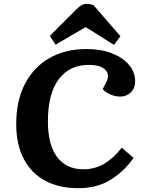

<svg xmlns="http://www.w3.org/2000/svg" viewBox="-20 -972 759 1006"><path d="M537 -542Q557 -579 532.5 -605.5Q508 -632 444 -632Q344 -632 287.5 -556.5Q231 -481 231 -336Q231 -213 279.5 -149Q328 -85 417 -85Q477 -85 526 -114Q575 -143 618 -198L680 -145Q634 -78 562.5 -32Q491 14 389 14Q290 14 217 -25Q144 -64 104.5 -139.5Q65 -215 65 -322Q65 -445 111 -533Q157 -621 239.5 -668Q322 -715 433 -715Q510 -715 567 -692.5Q624 -670 656 -632Q688 -594 688 -546Q688 -510 665.5 -488Q643 -466 610 -466Q585 -466 559.5 -476.5Q534 -487 518 -505ZM611 -782 577 -737 429 -830 271 -738 241 -784 378 -921Q393 -936 406 -944Q419 -952 434 -952Q443 -952 452 -950Q461 -948 469 -946Z"/></svg>

Font: Literata 7pt
Style: Bold Italic
Weight: 700
Italic angle: -2°
Designer: Latin by Veronika Burian and Jose Scaglione. Greek by Irene Vlachou. Cyrillic by Vera Evstafieva
Foundry: TypeTogether
Version: Version 3.002